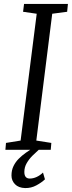

<svg xmlns="http://www.w3.org/2000/svg" viewBox="-20 -763 366 978"><path d="M7.5 0 10.5 -35 85 -47 167 -693 97.5 -703 102.5 -743H326L322 -703L246 -693L165 -47L241.5 -35L238.5 0ZM108 195Q74.5 194 56.5 175.5Q38.5 157 38.5 131Q38.5 104 48.8 83Q59 62 75.5 45.5Q92 29 111.5 15.2Q131 1.5 149.5 -10.5L171 -23.5L180.5 -3Q163 12.5 145.2 30.2Q127.5 48 115.8 68.5Q104 89 104 113Q104 130 111 138.2Q118 146.5 131.5 146.5Q149 146.5 166.5 138.5Q184 130.5 199 116L209 150.5Q191.5 167 165.2 181.2Q139 195.5 108 195Z"/></svg>

Font: Merriweather Light
Style: Italic
Weight: 300
Italic angle: -7.8°
Designer: Eben Sorkin
Foundry: Eben Sorkin
Version: Version 2.101